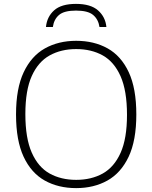

<svg xmlns="http://www.w3.org/2000/svg" viewBox="-20 -959 784 988"><path d="M372 9Q280 9 210.2 -30Q140.5 -69 101.5 -152.5Q62.5 -236 62.5 -370Q62.5 -504 102 -587.5Q141.5 -671 211.2 -710Q281 -749 372 -749Q464 -749 533.8 -710Q603.5 -671 642.5 -587.5Q681.5 -504 681.5 -370Q681.5 -236 642 -152.5Q602.5 -69 532.8 -30Q463 9 372 9ZM372 -33.5Q450 -33.5 508.8 -66.2Q567.5 -99 600.5 -172.5Q633.5 -246 633.5 -368Q633.5 -492 600.5 -566.5Q567.5 -641 508.8 -673.8Q450 -706.5 372 -706.5Q294.5 -706.5 235.5 -673.8Q176.5 -641 143.5 -567.8Q110.5 -494.5 110.5 -372Q110.5 -248 143.5 -173.5Q176.5 -99 235.2 -66.2Q294 -33.5 372 -33.5ZM216.5 -820Q221.5 -872.5 258.5 -905.8Q295.5 -939 371 -939Q446.5 -939 484.5 -905.5Q522.5 -872 527.5 -820H492Q486 -859.5 459.2 -882Q432.5 -904.5 371 -904.5Q310 -904.5 283.8 -882Q257.5 -859.5 252 -820Z"/></svg>

Font: Encode Sans SmExp XLt
Style: Regular
Weight: 200
Width: 6
Designer: Multiple Designers
Foundry: Impallari Type
Version: Version 3.002; ttfautohint (v1.8.3) -l 8 -r 50 -G 200 -x 14 